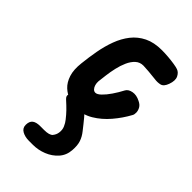

<svg xmlns="http://www.w3.org/2000/svg" viewBox="-257 -645 1059 1059"><g transform="rotate(45 273.0 -115.0)"><path d="M242.5 10Q214 10 184.2 0Q154.5 -10 130.2 -32.5Q106 -55 93.8 -92.8Q81.5 -130.5 88 -186Q93.5 -238 103 -290.2Q112.5 -342.5 130 -389.5Q147.5 -436.5 176 -472.8Q204.5 -509 247.2 -530Q290 -551 350.5 -551Q374.5 -551 401 -548.8Q427.5 -546.5 449.8 -543Q472 -539.5 483 -535.5Q502 -529 512.8 -506.8Q523.5 -484.5 510.5 -448.5Q499 -416.5 478.8 -411.8Q458.5 -407 435 -410.5Q409.5 -413.5 380.5 -416Q351.5 -418.5 339 -418.5Q311.5 -418.5 292.8 -401.2Q274 -384 261.5 -356Q249 -328 241.8 -296Q234.5 -264 230.8 -233.8Q227 -203.5 224.5 -182Q223.5 -168 227.2 -154.8Q231 -141.5 238.8 -133.2Q246.5 -125 257 -125Q270.5 -125 289 -142.8Q307.5 -160.5 327 -189Q346.5 -217.5 363.5 -250Q373.5 -267.5 400.2 -272.5Q427 -277.5 457 -262Q477.5 -252.5 485.8 -237.2Q494 -222 494.2 -207.2Q494.5 -192.5 489.5 -184Q462.5 -134 424.5 -89.5Q386.5 -45 340.5 -17.5Q294.5 10 242.5 10ZM184.5 321.5Q154.5 321.5 132.2 309Q110 296.5 110.5 270.5Q111 243 126.5 231.5Q142 220 172 220H202Q243.5 220 256 204.8Q268.5 189.5 271 171Q274.5 148 266 128.8Q257.5 109.5 246.5 96Q229 73.5 212 56Q195 38.5 169.5 15.5Q153.5 1 159.2 -12Q165 -25 181.8 -33Q198.5 -41 214.5 -41Q236.5 -41 252.2 -34.2Q268 -27.5 282 -14.5Q298 1 309.8 15Q321.5 29 332.8 43.2Q344 57.5 357.5 74.5Q376.5 98 385.2 124Q394 150 391 188.5Q388 231 361.5 260.8Q335 290.5 296.2 306Q257.5 321.5 216 321.5Z"/></g></svg>

Font: Edu NSW ACT Cursive
Style: Regular
Weight: 400
Designer: Tina and Corey Anderson, Eben Sorkin, Mirko Velimirovic
Foundry: Sorkin Type Co.
Version: Version 2.000